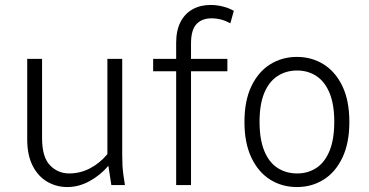

<svg xmlns="http://www.w3.org/2000/svg" viewBox="-20 -748 1492 776"><path d="M90 -185V-510H150V-190Q150 -113 182 -80Q214 -47 260 -47Q304 -47 343.5 -67.5Q383 -88 414 -125V-510H474V-122Q474 -97 475 -79Q476 -61 479 -39L485 0H430L418 -78Q387 -41 343 -16.5Q299 8 252 8Q208 8 171 -13.5Q134 -35 112 -78Q90 -121 90 -185Z M599 -460V-510H692V-575Q692 -625 709.5 -659Q727 -693 758.5 -710.5Q790 -728 831 -728Q856 -728 881.5 -721.5Q907 -715 925 -704L911 -654Q890 -665 872 -669.5Q854 -674 836 -674Q796 -674 774 -650.5Q752 -627 752 -572V-510H899V-460H752V0H692V-460Z M968 -255Q968 -341 996 -399.5Q1024 -458 1072 -488Q1120 -518 1180 -518Q1240 -518 1288 -488Q1336 -458 1364 -399.5Q1392 -341 1392 -255Q1392 -170 1364 -111Q1336 -52 1288 -22Q1240 8 1180 8Q1120 8 1072 -22Q1024 -52 996 -111Q968 -170 968 -255ZM1029 -256Q1029 -185 1048 -138.5Q1067 -92 1101.5 -69.5Q1136 -47 1181 -47Q1225 -47 1259 -69.5Q1293 -92 1312 -138.5Q1331 -185 1331 -256Q1331 -326 1312 -372Q1293 -418 1259 -440.5Q1225 -463 1181 -463Q1136 -463 1101.5 -440.5Q1067 -418 1048 -372Q1029 -326 1029 -256Z"/></svg>

Font: Radio Canada Light
Style: Regular
Weight: 300
Designer: Charles Daoud, Etienne Aubert Bonn, Alexandre Saumier Demers, Jacques Le Bailly
Foundry: Radio-Canada
Version: Version 2.104;gftools[0.9.28.dev5+ged2979d]